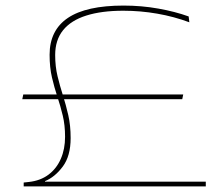

<svg xmlns="http://www.w3.org/2000/svg" viewBox="-20 -669 804 689"><path d="M60 -313 63.5 -330H637.5L634 -313ZM141.5 -17H718.5V0H65V-14L83.5 -16Q125 -20.5 154 -42.2Q183 -64 198.2 -99Q213.5 -134 213.5 -178Q213.5 -220 205.2 -254.2Q197 -288.5 186 -321.5Q175 -354.5 166.5 -390.8Q158 -427 158 -472.5Q158 -560.5 223.8 -604.8Q289.5 -649 423.5 -649Q488 -649 548.2 -638.2Q608.5 -627.5 657 -610L659.5 -589Q604.5 -609.5 544.2 -620Q484 -630.5 422.5 -630.5Q344.5 -630.5 289.8 -613.2Q235 -596 206.5 -560.8Q178 -525.5 178 -471.5Q178 -430.5 186.5 -395.5Q195 -360.5 205.8 -326.8Q216.5 -293 225 -256Q233.5 -219 233.5 -173.5Q233.5 -109 205.2 -71.2Q177 -33.5 141.5 -19Z"/></svg>

Font: Anek Latin Expanded Thin
Style: Regular
Weight: 250
Width: 7
Designer: Yesha Goshar
Foundry: Ek Type
Version: Version 1.003